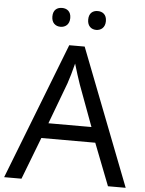

<svg xmlns="http://www.w3.org/2000/svg" viewBox="-60 -1022 759 1004"><g transform="rotate(5 319.5 -520.0)"><path d="M178 -925C178 -891 199 -875 225 -875C250 -875 272 -891 272 -925C272 -960 250 -974 225 -974C199 -974 178 -960 178 -925ZM366 -925C366 -891 387 -875 412 -875C437 -875 459 -891 459 -925C459 -960 437 -974 412 -974C387 -974 366 -960 366 -925ZM545 -66H638L360 -783H279L0 -66H91L176 -287H459ZM352 -583 432 -367H206L287 -583C295 -606 308 -649 318 -690C325 -665 346 -599 352 -583Z"/></g></svg>

Font: Noto Sans Malayalam UI
Style: Regular
Weight: 400
Designer: Jelle Bosma - Monotype Design Team
Foundry: Monotype Imaging Inc.
Version: Version 2.104